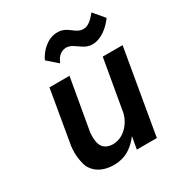

<svg xmlns="http://www.w3.org/2000/svg" viewBox="-161 -781 851 905"><g transform="rotate(-30 264.5 -329.0)"><path d="M163 -581 218 -533C227 -552 240 -580 276 -583C277 -583 278 -583 279 -583C320 -583 343 -536 392 -534C393 -534 395 -534 396 -534C446 -534 490 -574 515 -609L466 -667C446 -642 423 -619 399 -618C398 -618 397 -618 395 -618C350 -618 336 -666 281 -666C280 -666 278 -666 277 -666C228 -666 183 -625 163 -581ZM328 0H437L516 -460H408L359 -179C345 -126 301 -78 244 -78C243 -78 241 -78 240 -78C180 -82 177 -129 177 -161C177 -167 178 -173 178 -180L227 -460H118L68 -168C67 -156 66 -145 66 -134C66 -114 69 -93 75 -70C87 -26 130 9 199 9C234 9 264 0 290 -18C309 -31 326 -48 340 -67Z"/></g></svg>

Font: Jost Medium
Style: Italic
Weight: 500
Italic angle: -5°
Version: Version 3.710